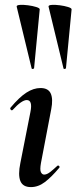

<svg xmlns="http://www.w3.org/2000/svg" viewBox="-20 -754 312 783"><path d="M106 9Q73 9 63 -16Q53 -41 63 -89L104 -297Q114 -346 89 -346Q79 -346 64.5 -336Q50 -326 32 -306Q28 -302 24 -306.5Q20 -311 23 -315Q59 -358 88 -376.5Q117 -395 145 -395Q177 -395 187 -372.5Q197 -350 189 -309L147 -89Q142 -61 147 -51.5Q152 -42 160 -42Q171 -42 184 -52Q197 -62 213 -77Q217 -81 221 -77Q225 -73 221 -69Q190 -32 163 -11.5Q136 9 106 9ZM109 -475 48 -727Q47 -733 61 -734Q75 -735 94 -732.5Q113 -730 127.5 -725.5Q142 -721 142 -716L119 -476Q119 -474 114.5 -473Q110 -472 109 -475ZM239 -475 178 -727Q177 -733 191 -734Q205 -735 224 -732.5Q243 -730 257.5 -725.5Q272 -721 272 -716L249 -476Q249 -474 244.5 -473Q240 -472 239 -475Z"/></svg>

Font: Cormorant Infant Light
Style: Italic
Weight: 300
Italic angle: -10°
Designer: Christian Thalmann (Catharsis Fonts)
Foundry: Catharsis Fonts
Version: Version 4.001